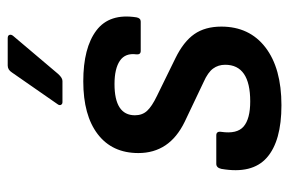

<svg xmlns="http://www.w3.org/2000/svg" viewBox="-146 -592 750 498"><g transform="rotate(-90 229.0 -343.0)"><path d="M205 12Q112 12 69 -26Q26 -64 40 -144Q43 -157 53 -157H127Q138 -157 136 -144Q130 -103 150 -86Q170 -69 215 -69Q310 -69 310 -134Q310 -152 300 -165.5Q290 -179 265 -190L162 -239Q121 -259 101 -289Q81 -319 81 -359Q81 -427 130 -464.5Q179 -502 267 -502Q354 -502 399 -468Q444 -434 433 -364Q431 -353 422 -353H346Q336 -353 337 -364Q341 -393 320.5 -407Q300 -421 260 -421Q179 -421 179 -368Q179 -349 190.5 -336.5Q202 -324 229 -311L327 -263Q370 -242 389.5 -214Q409 -186 409 -144Q409 -71 355 -29.5Q301 12 205 12ZM213 -556Q208 -556 206 -560Q204 -564 208 -569L290 -687Q297 -698 308 -698H379Q386 -698 387.5 -693.5Q389 -689 385 -684L286 -567Q276 -556 268 -556Z"/></g></svg>

Font: Sofia Sans SemiBold
Style: Italic
Weight: 600
Italic angle: -9°
Designer: Botio Nikoltchev, Ani Petrova
Foundry: lettersoup
Version: Version 4.100-B